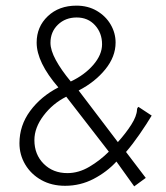

<svg xmlns="http://www.w3.org/2000/svg" viewBox="-20 -649 590 681"><path d="M456 12 393 -76Q359 -39 312 -14.5Q265 10 211 10Q163 10 126.5 -10.5Q90 -31 69.5 -65.5Q49 -100 49 -141Q49 -204 87 -255.5Q125 -307 187 -339Q110 -428 110 -498Q110 -554 149.5 -591.5Q189 -629 251 -629Q292 -629 323.5 -610.5Q355 -592 372.5 -562Q390 -532 390 -498Q390 -448 353.5 -403Q317 -358 259 -328L398 -145Q426 -176 445.5 -206.5Q465 -237 466 -260Q466 -266 471 -270L518 -239Q500 -209 475.5 -173.5Q451 -138 427 -110L497 -18ZM231 -360Q280 -383 311 -419Q342 -455 342 -492Q342 -532 317 -559.5Q292 -587 252 -587Q212 -587 185.5 -561.5Q159 -536 159 -497Q159 -471 178 -436Q197 -401 231 -360ZM219 -35Q259 -35 297 -57.5Q335 -80 366 -111L215 -306Q167 -282 134.5 -239Q102 -196 102 -152Q102 -101 135 -68Q168 -35 219 -35Z"/></svg>

Font: Inconsolata SemiExpanded Light
Style: Regular
Weight: 300
Width: 6
Monospace: yes
Designer: Raph Levien, Cyreal, Brenton Simpson
Foundry: Raph Levien, Cyreal, Google
Version: Version 3.001; ttfautohint (v1.8.2.53-6de2)